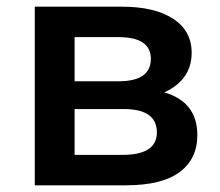

<svg xmlns="http://www.w3.org/2000/svg" viewBox="-20 -554 659 574"><path d="M84 0V-534H345Q442 -534 497.5 -498Q553 -462 553 -396Q553 -355 531.5 -325Q510 -295 471 -278Q570 -249 570 -150Q570 -79 517 -39.5Q464 0 356 0ZM203 -91H346Q449 -91 449 -158Q449 -228 350 -228H203ZM203 -311H334Q431 -311 431 -378Q431 -443 334 -443H203Z"/></svg>

Font: Montserrat SemiBold
Style: Regular
Weight: 600
Designer: Julieta Ulanovsky
Foundry: Julieta Ulanovsky
Version: Version 9.000; ttfautohint (v1.8.4.7-5d5b)